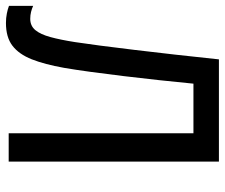

<svg xmlns="http://www.w3.org/2000/svg" viewBox="-76 -678 763 652"><g transform="rotate(90 306.0 -352.5)"><path d="M529.3 0H433.1V-627.4H264.6Q259.3 -572.3 252.7 -511Q246.1 -449.7 238.8 -389.4Q231.4 -329.1 224.4 -277.1Q217.3 -225.1 210.9 -188Q199.2 -122.1 181.9 -78.4Q164.6 -34.7 135.7 -12.7Q106.9 9.3 58.6 9.3Q41.5 9.3 26.6 6.3Q11.7 3.4 0.5 -1V-83Q10.3 -78.6 21.2 -75.9Q32.2 -73.2 44.4 -73.2Q68.4 -73.2 82.8 -90.6Q97.2 -107.9 106.4 -141.8Q115.7 -175.8 123.5 -225.6Q128.4 -258.3 135.3 -310.1Q142.1 -361.8 149.9 -427Q157.7 -492.2 166 -565.4Q174.3 -638.7 182.1 -713.9H529.3Z"/></g></svg>

Font: Open Sans SemiCondensed Medium
Style: Regular
Weight: 500
Width: 4
Designer: Monotype Design Team
Foundry: Monotype Imaging Inc.
Version: Version 3.000